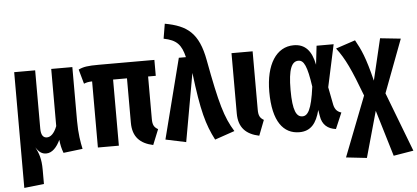

<svg xmlns="http://www.w3.org/2000/svg" viewBox="-62 -948 2870 1322"><g transform="rotate(-5 1373.0 -287.5)"><path d="M478 0C468 -45 457 -108 457 -195V-567H311V-172C291 -120 265 -100 241 -100C217 -100 200 -116 200 -165V-567H55V233L192 218V119C192 43 177 5 155 -39C177 -2 200 10 227 10C268 10 301 -27 324 -76C328 -39 333 -16 345 16Z M1024 -457V-567H640C562 -567 532 -562 499 -546L527 -446C547 -454 559 -456 584 -457V0H729V-457H825V-150C825 -52 876 -3 965 16L1008 -90C981 -105 971 -122 971 -163V-457Z M1117 -809 1100 -707C1190 -689 1221 -654 1242 -567H1193L1052 -14L1193 16L1277 -455C1309 -190 1337 -92 1393 16L1530 -31C1468 -131 1439 -231 1383 -533C1348 -724 1270 -781 1117 -809Z M1703 -567H1557V-150C1557 -52 1608 -3 1698 16L1739 -90C1713 -105 1703 -122 1703 -163Z M1988 -584C1868 -584 1793 -468 1793 -279C1793 -73 1866 16 1976 16C2055 16 2095 -35 2118 -125L2125 -83C2134 -22 2172 9 2228 16L2275 -94C2249 -102 2232 -117 2224 -151L2200 -275L2263 -567H2145L2130 -437C2111 -534 2067 -584 1988 -584ZM2011 -475C2049 -475 2070 -433 2091 -289C2070 -128 2042 -91 2006 -91C1965 -91 1940 -134 1940 -279C1940 -423 1965 -475 2011 -475Z M2589 -199 2727 -565 2585 -580 2517 -293C2477 -456 2450 -513 2412 -581L2277 -536C2335 -461 2373 -378 2441 -197L2280 217L2423 233L2512 -85L2608 234L2746 211Z"/></g></svg>

Font: Glow Sans TC Compressed
Style: Bold
Weight: 700
Width: 2
Designer: Ryoko NISHIZUKA (kana, bopomofo & ideographs); Paul D. Hunt (Latin, Greek & Cyrillic); Sandoll Communications, Soo-young
Version: Version 0.93